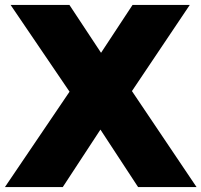

<svg xmlns="http://www.w3.org/2000/svg" viewBox="-50 -760 818 780"><path d="M-30 0 232.5 -387.5 -7 -740H232L360.5 -545.5L488.5 -740H721L486 -390L748.5 0H511L358 -233.5L205 0Z"/></svg>

Font: Encode Sans Black
Style: Regular
Weight: 900
Designer: Multiple Designers
Foundry: Impallari Type
Version: Version 3.002; ttfautohint (v1.8.3) -l 8 -r 50 -G 200 -x 14 